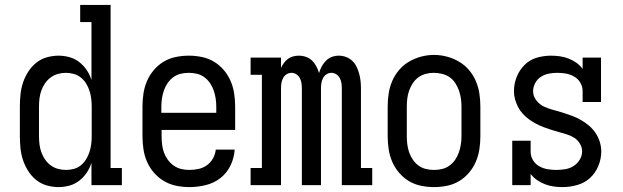

<svg xmlns="http://www.w3.org/2000/svg" viewBox="-20 -755 2540 783"><path d="M219 8Q194 8 170 1Q146 -6 127 -21.5Q108 -37 94.5 -58.5Q81 -80 73.5 -103Q66 -126 63.5 -150.5Q61 -175 61 -200V-320Q61 -345 63.5 -369.5Q66 -394 73.5 -417Q81 -440 94.5 -461.5Q108 -483 127 -498.5Q146 -514 170 -521Q194 -528 219 -528Q241 -528 263 -522Q285 -516 303 -502Q321 -488 333.5 -469.5Q346 -451 353 -429V-665H307V-735H431V-70H477V0H353V-91Q346 -69 333.5 -50.5Q321 -32 303 -18Q285 -4 263 2Q241 8 219 8ZM249 -62Q249 -62 249 -62Q249 -62 249 -62Q266 -62 282 -66.5Q298 -71 310.5 -81.5Q323 -92 331.5 -106Q340 -120 345 -135.5Q350 -151 352 -167.5Q354 -184 354 -200V-320Q354 -336 352 -352.5Q350 -369 345 -384.5Q340 -400 331.5 -414Q323 -428 310 -438.5Q297 -449 281 -453.5Q265 -458 249 -458Q232 -458 216 -453.5Q200 -449 186.5 -439Q173 -429 163.5 -415Q154 -401 148.5 -385.5Q143 -370 141 -353.5Q139 -337 139 -320V-200Q139 -183 141 -166.5Q143 -150 148.5 -134.5Q154 -119 163.5 -105Q173 -91 186.5 -81Q200 -71 216 -66.5Q232 -62 249 -62Z M752 8Q725 8 698.5 2.5Q672 -3 649 -16.5Q626 -30 608 -50.5Q590 -71 579.5 -95.5Q569 -120 565 -146.5Q561 -173 561 -200V-320Q561 -347 565 -373.5Q569 -400 579.5 -424.5Q590 -449 607.5 -469.5Q625 -490 647.5 -503.5Q670 -517 696.5 -522.5Q723 -528 750 -528Q777 -528 803.5 -522.5Q830 -517 852.5 -503.5Q875 -490 892.5 -469.5Q910 -449 920.5 -424.5Q931 -400 935 -373.5Q939 -347 939 -320V-225H639V-200Q639 -183 641 -166Q643 -149 648.5 -133.5Q654 -118 664 -104Q674 -90 688 -80Q702 -70 718.5 -66Q735 -62 752 -62Q771 -62 789.5 -66Q808 -70 823.5 -81Q839 -92 848.5 -109Q858 -126 860 -145H937Q935 -111 920 -80Q905 -49 878.5 -28.5Q852 -8 818.5 0Q785 8 752 8ZM862 -295V-320Q862 -337 859.5 -353.5Q857 -370 851.5 -386Q846 -402 836.5 -416Q827 -430 813.5 -440Q800 -450 783.5 -454Q767 -458 750 -458Q733 -458 716.5 -454Q700 -450 686.5 -440Q673 -430 663.5 -416Q654 -402 648.5 -386Q643 -370 640.5 -353.5Q638 -337 638 -320V-295Z M1002 0V-70H1048V-450H1002V-520H1126V-478Q1131 -489 1138 -498.5Q1145 -508 1154.5 -515Q1164 -522 1175.5 -525Q1187 -528 1199 -528Q1214 -528 1228 -523Q1242 -518 1252.5 -508Q1263 -498 1270 -484.5Q1277 -471 1281 -457Q1285 -471 1292 -484Q1299 -497 1309.5 -507.5Q1320 -518 1333.5 -523Q1347 -528 1362 -528Q1377 -528 1391.5 -522.5Q1406 -517 1417 -506.5Q1428 -496 1434.5 -482Q1441 -468 1445 -453.5Q1449 -439 1450.5 -424Q1452 -409 1452 -394V-70H1498V0H1374V-394Q1374 -405 1372.5 -415.5Q1371 -426 1366 -436Q1361 -446 1351.5 -452Q1342 -458 1331 -458Q1321 -458 1311.5 -452Q1302 -446 1297 -436Q1292 -426 1290.5 -415.5Q1289 -405 1289 -394V0H1211V-394Q1211 -405 1209.5 -415.5Q1208 -426 1203 -436Q1198 -446 1188.5 -452Q1179 -458 1169 -458Q1158 -458 1148.5 -452Q1139 -446 1134 -436Q1129 -426 1127.5 -415.5Q1126 -405 1126 -394V0Z M1750 8Q1723 8 1696.5 2.5Q1670 -3 1647.5 -16.5Q1625 -30 1607.5 -50.5Q1590 -71 1579.5 -95.5Q1569 -120 1565 -146.5Q1561 -173 1561 -200V-320Q1561 -347 1565 -373.5Q1569 -400 1579.5 -424.5Q1590 -449 1607.5 -469.5Q1625 -490 1648 -503.5Q1671 -517 1697 -524Q1723 -531 1750 -531Q1777 -531 1803 -524Q1829 -517 1852 -503.5Q1875 -490 1892.5 -469.5Q1910 -449 1920.5 -424.5Q1931 -400 1935 -373.5Q1939 -347 1939 -320V-200Q1939 -173 1935 -146.5Q1931 -120 1920.5 -95.5Q1910 -71 1892.5 -50.5Q1875 -30 1852.5 -16.5Q1830 -3 1803.5 2.5Q1777 8 1750 8ZM1750 -62Q1767 -62 1783.5 -66Q1800 -70 1813.5 -80Q1827 -90 1836.5 -104Q1846 -118 1851.5 -134Q1857 -150 1859.5 -166.5Q1862 -183 1862 -200V-320Q1862 -337 1859.5 -354Q1857 -371 1851.5 -386.5Q1846 -402 1836.5 -416.5Q1827 -431 1813 -440.5Q1799 -450 1782 -454Q1765 -458 1748 -458Q1732 -458 1715.5 -453.5Q1699 -449 1685.5 -439Q1672 -429 1663 -415Q1654 -401 1648.5 -385.5Q1643 -370 1641 -353.5Q1639 -337 1639 -320V-200Q1639 -183 1641 -166.5Q1643 -150 1648.5 -134Q1654 -118 1663.5 -104Q1673 -90 1686.5 -80Q1700 -70 1716.5 -66Q1733 -62 1750 -62Z M2274 8Q2256 8 2238 5.5Q2220 3 2203 -3.5Q2186 -10 2170.5 -20.5Q2155 -31 2144 -46V0H2069V-181H2144V-136Q2144 -118 2153.5 -102Q2163 -86 2179 -77Q2195 -68 2213 -65Q2231 -62 2249 -62Q2267 -62 2285 -65Q2303 -68 2318.5 -77.5Q2334 -87 2344 -103.5Q2354 -120 2354 -138Q2354 -154 2345 -169Q2336 -184 2322 -193Q2308 -202 2291.5 -207Q2275 -212 2259 -216.5Q2243 -221 2227 -226Q2211 -231 2195.5 -237Q2180 -243 2165 -251Q2150 -259 2136.5 -269Q2123 -279 2111.5 -291.5Q2100 -304 2092.5 -319Q2085 -334 2080.5 -350Q2076 -366 2076 -383Q2076 -413 2087 -441Q2098 -469 2119 -490Q2140 -511 2168.5 -519.5Q2197 -528 2227 -528Q2245 -528 2263 -525.5Q2281 -523 2298 -516.5Q2315 -510 2330 -499.5Q2345 -489 2356 -474V-520H2431V-339H2356V-384Q2356 -402 2346.5 -418Q2337 -434 2321 -443Q2305 -452 2287.5 -455Q2270 -458 2252 -458Q2234 -458 2217 -454.5Q2200 -451 2185.5 -441.5Q2171 -432 2162.5 -416Q2154 -400 2154 -383Q2154 -363 2167 -346Q2180 -329 2198 -320.5Q2216 -312 2235.5 -307Q2255 -302 2274 -296Q2293 -290 2312 -283Q2331 -276 2348.5 -266Q2366 -256 2381.5 -243Q2397 -230 2408.5 -213Q2420 -196 2426 -176.5Q2432 -157 2432 -137Q2432 -107 2420 -78Q2408 -49 2386 -29Q2364 -9 2334 -0.5Q2304 8 2274 8Z"/></svg>

Font: Iosevka Slab
Style: Regular
Weight: 400
Monospace: yes
Designer: Belleve Invis
Foundry: Belleve Invis
Version: Version 11.2.4; ttfautohint (v1.8.3)